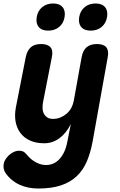

<svg xmlns="http://www.w3.org/2000/svg" viewBox="-67 -813 687 1103"><path d="M320 0 340 -101Q314 -48 274.5 -19Q235 10 187 10Q139 10 104.5 -6Q70 -22 49.5 -50Q29 -78 22.5 -115Q16 -152 24 -195L81 -485Q89 -523 110 -541.5Q131 -560 169 -560Q207 -560 223 -541.5Q239 -523 231 -485L180 -225Q177 -208 177.5 -191Q178 -174 185 -160.5Q192 -147 204.5 -138.5Q217 -130 238 -130Q261 -130 281 -138.5Q301 -147 317 -161Q333 -175 343 -194Q353 -213 357 -235L402 -485Q409 -523 430.5 -541.5Q452 -560 490 -560Q528 -560 543.5 -541.5Q559 -523 552 -485L465 0Q453 65 431.5 115Q410 165 373.5 199.5Q337 234 283 252Q229 270 153 270Q123 270 96 264.5Q69 259 45 248Q21 237 1 220.5Q-19 204 -35 181Q-43 170 -45.5 157Q-48 144 -46 130Q-44 116 -35.5 102.5Q-27 89 -15 78Q-3 67 12 60Q27 53 43 53Q53 53 62.5 56Q72 59 79 67Q89 79 101 91Q113 103 127.5 112.5Q142 122 159.5 128.5Q177 135 197 135Q220 135 239.5 126.5Q259 118 275 100.5Q291 83 302.5 58Q314 33 320 0ZM454 -637Q417 -637 399.5 -658Q382 -679 388 -715Q394 -751 419.5 -772Q445 -793 482 -793Q519 -793 536.5 -772Q554 -751 548 -715Q542 -679 516.5 -658Q491 -637 454 -637ZM210 -637Q173 -637 155.5 -658Q138 -679 144 -715Q150 -751 175.5 -772Q201 -793 238 -793Q275 -793 292.5 -772Q310 -751 304 -715Q298 -679 272.5 -658Q247 -637 210 -637Z"/></svg>

Font: Maple Mono NL ExtraBold
Style: Italic
Weight: 800
Italic angle: -10°
Monospace: yes
Designer: subframe7536
Version: Version 7.000